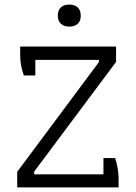

<svg xmlns="http://www.w3.org/2000/svg" viewBox="-20 -817 591 837"><path d="M232 -748Q232 -772 245 -784.5Q258 -797 282 -797Q306 -797 319 -784.5Q332 -772 332 -748Q332 -726 319 -713.5Q306 -701 282 -701Q259 -701 245.5 -713.5Q232 -726 232 -748ZM55 -68 411 -546V-556H134V-488H84Q68 -532 68 -575V-614H486V-547L129 -69V-57H431V-128H482Q497 -81 497 -38V0H55Z"/></svg>

Font: Athiti
Style: Regular
Weight: 400
Designer: CadsonDemak Team
Foundry: CadsonDemak
Version: Version 1.033